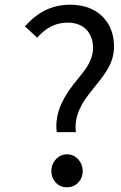

<svg xmlns="http://www.w3.org/2000/svg" viewBox="-20 -782 514 815"><path d="M302 -221H221Q208 -316 289 -420L305 -440L320 -459Q337 -480 348 -496Q375 -540 375 -578Q375 -625 348 -655Q318 -686 267 -686Q193 -686 138 -622L86 -670Q166 -762 277 -762Q362 -762 413 -714Q464 -664 464 -584Q464 -534 436 -487Q428 -473 408 -446L392 -426L376 -406Q335 -356 320 -323Q296 -274 302 -221ZM218 -6Q198 -26 198 -56Q198 -85 218 -107Q238 -127 264 -127Q291 -127 311 -107Q331 -85 331 -56Q331 -26 311 -6Q292 13 264 13Q236 13 218 -6Z"/></svg>

Font: Source Han Sans Regular
Style: Regular
Weight: 400
Designer: Ryoko NISHIZUKA  (kana & ideographs); Paul D. Hunt (Latin, Greek & Cyrillic); Wenlong ZHANG  (bopomofo); Sandoll Communi
Foundry: Adobe Systems Incorporated
Version: Version 1.00 January 18, 2024, initial release